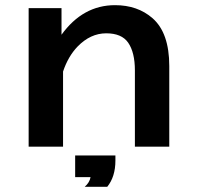

<svg xmlns="http://www.w3.org/2000/svg" viewBox="-20 -596 760 736"><path d="M89.8 -564.9H215.8V-462.9Q297.9 -576.2 420.9 -576.2Q507.3 -576.2 564.5 -526.4Q628.9 -470.2 628.9 -342.8V-33.7H497.1V-326.2Q497.1 -395 471.2 -432.6Q446.3 -468.3 387.2 -468.3Q326.7 -468.3 277.3 -417.5Q241.2 -379.9 221.7 -321.8V-33.7H89.8ZM268.1 83V0H422.4V19.5Q422.4 81.5 391.1 120.1H304.7Q323.7 103.5 327.1 83Z"/></svg>

Font: FORM UDPGothic
Style: Bold
Weight: 700
Foundry: Pronama LLC
Version: Version 1.051